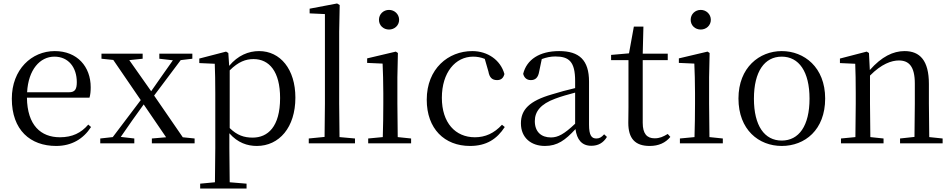

<svg xmlns="http://www.w3.org/2000/svg" viewBox="-20 -825 5479 1105"><path d="M303 15C393 15 460 -26 504 -94L488 -108C447 -60 396 -35 325 -35C215 -35 137 -104 135 -263H495C500 -279 502 -299 502 -323C502 -441 425 -531 295 -531C162 -531 48 -425 48 -257C48 -76 155 15 303 15ZM136 -294C143 -424 210 -499 293 -499C374 -499 422 -437 422 -352C422 -312 412 -294 377 -294Z M897 -487 975 -478 913 -390 850 -300 724 -479 801 -487V-516H564V-487L632 -480L790 -249L629 -36L557 -28V0H753V-28L675 -37L741 -132L807 -224L936 -35L854 -28V0H1100V-28L1032 -35L867 -275L1020 -479L1087 -487V-516H897Z M1458 15C1587 15 1680 -92 1680 -263C1680 -427 1593 -531 1471 -531C1410 -531 1349 -506 1299 -446L1294 -520L1281 -528L1127 -488V-462L1216 -458C1218 -408 1219 -355 1219 -287V27L1217 224L1132 232V260H1399V232L1302 224L1300 27V-58C1348 -3 1404 15 1458 15ZM1302 -420C1352 -470 1395 -485 1439 -485C1530 -485 1592 -413 1592 -261C1592 -95 1521 -33 1434 -33C1385 -33 1345 -46 1302 -88Z M1847 0H2023V-28L1934 -36L1932 -229V-641L1935 -796L1920 -805L1762 -775V-748L1850 -744V-229L1848 -37L1757 -28V0Z M2219 -655C2250 -655 2277 -678 2277 -711C2277 -744 2250 -768 2219 -768C2187 -768 2161 -744 2161 -711C2161 -678 2187 -655 2219 -655ZM2182 0H2346V-28L2269 -36C2268 -92 2267 -175 2267 -229V-380L2270 -520L2258 -528L2093 -489V-463L2182 -459C2184 -409 2186 -356 2186 -289V-229C2186 -175 2185 -92 2183 -36L2099 -28V0Z M2685 15C2780 15 2840 -25 2885 -94L2869 -107C2824 -58 2773 -35 2713 -35C2601 -35 2523 -118 2523 -262C2523 -408 2601 -499 2703 -499C2726 -499 2748 -495 2770 -486L2791 -413C2797 -378 2813 -364 2841 -364C2863 -364 2877 -375 2883 -399C2861 -479 2787 -531 2698 -531C2560 -531 2436 -430 2436 -251C2436 -84 2538 15 2685 15Z M3383 14C3422 14 3452 -2 3473 -37L3457 -52C3441 -34 3429 -28 3412 -28C3385 -28 3370 -45 3370 -108V-355C3370 -479 3314 -531 3198 -531C3085 -531 3011 -482 2991 -400C2997 -377 3012 -364 3035 -364C3060 -364 3077 -377 3083 -413L3098 -485C3125 -495 3150 -500 3176 -500C3255 -500 3290 -470 3290 -359V-318C3246 -308 3199 -295 3157 -282C3025 -244 2978 -193 2978 -115C2978 -32 3037 15 3116 15C3188 15 3233 -18 3292 -82C3300 -22 3328 14 3383 14ZM3290 -113C3227 -53 3191 -34 3151 -34C3095 -34 3058 -66 3058 -128C3058 -183 3091 -226 3175 -257C3209 -270 3249 -281 3290 -292Z M3719 15C3771 15 3810 -3 3838 -37L3823 -54C3796 -38 3777 -29 3747 -29C3703 -29 3679 -56 3679 -118V-479H3823V-516H3679L3683 -672H3628L3600 -518L3497 -509V-479H3597V-207C3597 -171 3596 -150 3596 -118C3596 -28 3635 15 3719 15Z M4013 -655C4044 -655 4071 -678 4071 -711C4071 -744 4044 -768 4013 -768C3981 -768 3955 -744 3955 -711C3955 -678 3981 -655 4013 -655ZM3976 0H4140V-28L4063 -36C4062 -92 4061 -175 4061 -229V-380L4064 -520L4052 -528L3887 -489V-463L3976 -459C3978 -409 3980 -356 3980 -289V-229C3980 -175 3979 -92 3977 -36L3893 -28V0Z M4479 15C4612 15 4729 -77 4729 -258C4729 -438 4608 -531 4479 -531C4351 -531 4230 -437 4230 -258C4230 -78 4347 15 4479 15ZM4479 -16C4380 -16 4319 -101 4319 -257C4319 -413 4380 -499 4479 -499C4578 -499 4639 -413 4639 -257C4639 -101 4578 -16 4479 -16Z M5242 0H5405V-28L5328 -36L5326 -229V-342C5326 -477 5274 -531 5186 -531C5120 -531 5054 -499 4986 -422L4981 -520L4968 -528L4814 -488V-462L4902 -458C4904 -408 4905 -358 4905 -289V-229L4903 -36L4820 -28V0H5065V-28L4989 -36L4987 -229V-390C5053 -457 5111 -477 5153 -477C5211 -477 5245 -443 5245 -344V-229L5243 -37L5160 -28V0Z"/></svg>

Font: Noto Serif CJK TC
Style: Regular
Weight: 400
Designer: Ryoko NISHIZUKA 西塚涼子 (kana & ideographs); Frank Grießhammer (Latin, Greek & Cyrillic); Wenlong ZHANG 张文龙 (bopomofo); San
Foundry: Adobe
Version: Version 2.001;hotconv 1.1.0;makeotfexe 2.6.0